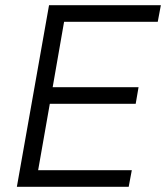

<svg xmlns="http://www.w3.org/2000/svg" viewBox="-20 -720 640 740"><path d="M45 0 169 -700H600L588 -636H227L183 -384H514L503 -320H172L127 -64H488L476 0Z"/></svg>

Font: DM Mono Light
Style: Italic
Weight: 300
Italic angle: -10°
Designer: Colophon Foundry
Foundry: Colophon Foundry
Version: Version 1.000; ttfautohint (v1.8.2.53-6de2)